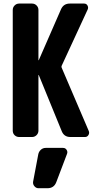

<svg xmlns="http://www.w3.org/2000/svg" viewBox="-20 -750 540 1051"><path d="M317.4 -379.9 465.8 -33.2Q470.7 -22.5 464.4 -11.2Q458 0 445.3 0H365.2Q330.1 0 317.4 -33.2L192.4 -338.9Q192.4 -339.8 191.4 -339.8Q190.4 -339.8 190.4 -338.9V-35.2Q190.4 -20.5 180.2 -10.3Q169.9 0 155.3 0H85Q70.3 0 60.1 -9.8Q49.8 -19.5 49.8 -35.2V-695.3Q49.8 -710 60.1 -720.2Q70.3 -730.5 85 -730.5H155.3Q169.9 -730.5 180.2 -720.2Q190.4 -710 190.4 -695.3V-420.9Q190.4 -419.9 191.4 -419.9Q192.4 -419.9 192.4 -420.9L313.5 -698.2Q327.1 -730.5 362.3 -730.5H440.4Q453.1 -730.5 459 -719.7Q464.8 -709 460 -698.2L317.4 -389.6Q315.4 -384.8 317.4 -379.9ZM325.2 59.6Q337.9 59.6 344.7 70.3Q351.6 81.1 346.7 92.8L288.1 247.1Q275.4 280.3 240.2 280.3H190.4Q177.7 280.3 168.5 269.5Q159.2 258.8 161.1 245.1L189.5 94.7Q192.4 80.1 203.6 69.8Q214.8 59.6 230.5 59.6Z"/></svg>

Font: Rounded-L Mgen+ 1mn bold
Style: Bold
Weight: 700
Designer: [Source Han Sans]
Ryoko NISHIZUKA  (kana & ideographs); Paul D. Hunt (Latin, Greek & Cyrillic); Wenlong ZHANG  (bopomofo
Version: Version 1.059.20150602